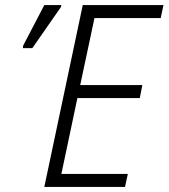

<svg xmlns="http://www.w3.org/2000/svg" viewBox="-20 -734 662 754"><path d="M154 0 305 -714H622L611 -663H351L295 -400H539L529 -349H284L221 -51H482L471 0ZM70 -545 71 -555 154 -714H221L219 -706L107 -545Z"/></svg>

Font: Noto Sans SemiCondensed Light
Style: Italic
Weight: 300
Width: 4
Italic angle: -12°
Designer: Monotype Design Team
Foundry: Monotype Imaging Inc.
Version: Version 2.013; ttfautohint (v1.8.4.7-5d5b)